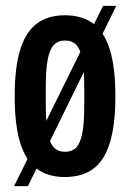

<svg xmlns="http://www.w3.org/2000/svg" viewBox="-20 -591 444 654"><path d="M201 12Q144 12 106 -15.5Q68 -43 49 -104Q30 -165 30 -263Q30 -362 49 -422.5Q68 -483 106 -511Q144 -539 201 -539Q259 -539 297 -511Q335 -483 354 -422.5Q373 -362 373 -263Q373 -165 354 -104Q335 -43 297 -15.5Q259 12 201 12ZM201 -74Q226 -74 240 -89Q254 -104 260.5 -138.5Q267 -173 267 -231V-295Q267 -354 260.5 -388.5Q254 -423 240 -438Q226 -453 201 -453Q178 -453 163.5 -438Q149 -423 142.5 -388.5Q136 -354 136 -295V-231Q136 -173 142.5 -138.5Q149 -104 163.5 -89Q178 -74 201 -74ZM28 43 331 -571H376L75 43Z"/></svg>

Font: Archivo SemiBold ExtraCondensed
Style: Regular
Weight: 600
Width: 2
Version: Version 2.001